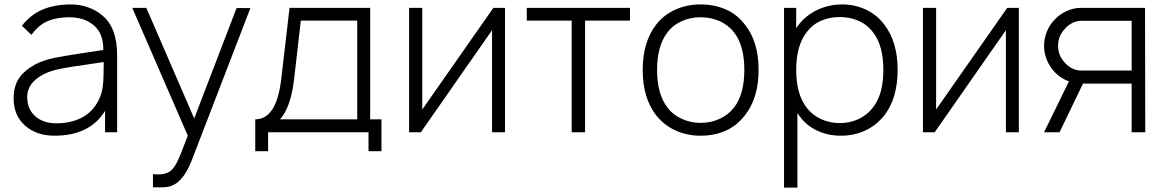

<svg xmlns="http://www.w3.org/2000/svg" viewBox="-20 -598 5270 868"><path d="M455 0V-97Q386.5 15.5 226 15.5Q145.5 15.5 93.5 -30Q41.5 -76 41.5 -153Q41.5 -206.5 65 -242.8Q88.5 -279 140.5 -307.5Q177 -326 224.5 -336Q248.5 -341 283.2 -346.8Q318 -352.5 364.5 -359.5L447 -372Q448 -446.5 404.5 -483Q361.5 -520 292.5 -520Q238.5 -520 198 -503.5Q157 -487.5 122 -440.5L79 -481.5Q120 -533.5 175 -555.8Q230 -578 301 -578Q341.5 -578 379.2 -564.5Q417 -551 444 -527Q509.5 -472 509.5 -349V0ZM449 -317.5Q275.5 -293 241.5 -284.5Q180 -271 141.5 -238.5Q103 -206 103 -159.5Q103 -104.5 139.5 -72.5Q176 -40.5 233.5 -40.5Q300.5 -40.5 349.8 -66.2Q399 -92 425 -143.5Q441 -174.5 445 -209.5Q447 -227 448 -253.8Q449 -280.5 449 -317.5Z M1112 -561.5 849.5 120Q833 162.5 816 188.5Q799 214.5 778 230Q758 244 737 247Q727 248.5 710.5 249Q694 249.5 671.5 249V189.5L695.5 190.5Q713 190.5 725.5 187Q738 183.5 750.5 175Q767.5 161.5 781 134Q794.5 106.5 829 15.5L578 -562.5H641.5L858 -62.5L1049.5 -561.5Z M1653.5 -58.5H1704.5V85.5H1646V0H1192V85.5H1134V-58.5Q1230.5 -58.5 1251.5 -241.5L1289 -562.5H1653.5ZM1595 -505H1340L1309 -235.5Q1294 -112.5 1246 -58.5H1595Z M2263 0H2204.5V-461.5L1882.5 0H1829.5V-562.5H1889V-103L2210.5 -562.5H2263Z M2828 -505H2625V0H2564.5V-505H2361.5V-562.5H2828Z M2947 -76Q2885.5 -154 2885.5 -282.5Q2885.5 -408.5 2947 -487.5Q2981.5 -531.5 3034 -554.8Q3086.5 -578 3147 -578Q3209 -578 3260.8 -555.5Q3312.5 -533 3347 -487.5Q3409.5 -410 3409.5 -282.5Q3409.5 -153.5 3347 -76Q3311 -29.5 3260.5 -7Q3210 15.5 3147 15.5Q3086.5 15.5 3034.8 -7.8Q2983 -31 2947 -76ZM3299 -451Q3273.5 -484.5 3233.8 -502.2Q3194 -520 3147 -520Q3124.5 -520 3102.8 -515.5Q3081 -511 3061.5 -502.2Q3042 -493.5 3025.5 -480.5Q3009 -467.5 2997 -451Q2950.5 -390 2950.5 -282.5Q2950.5 -173 2997 -112.5Q3009 -96 3025.5 -83Q3042 -70 3061.5 -61Q3081 -52 3102.8 -47.2Q3124.5 -42.5 3147 -42.5Q3193.5 -42.5 3233.5 -60.8Q3273.5 -79 3299 -112.5Q3345 -172 3345 -282.5Q3345 -391.5 3299 -451Z M4038 -282.5Q4038 -153.5 3977.5 -76Q3941.5 -31 3891.5 -7.8Q3841.5 15.5 3781.5 15.5Q3721 15.5 3670.5 -9.2Q3620 -34 3588 -82.5L3585 -86.5V250H3524.5V-562.5H3579.5V-470L3588 -482.5Q3604.5 -505 3626.5 -522.8Q3648.5 -540.5 3674 -552.8Q3699.5 -565 3728.2 -571.5Q3757 -578 3787 -578Q3844.5 -578 3894.2 -554.8Q3944 -531.5 3977.5 -487.5Q4038 -409 4038 -282.5ZM3973.5 -282.5Q3973.5 -391.5 3927.5 -451Q3902 -485.5 3862.8 -503.2Q3823.5 -521 3776.5 -521Q3730 -521 3691 -503.8Q3652 -486.5 3626.5 -452Q3579.5 -391 3579.5 -282.5Q3579.5 -172.5 3626.5 -111.5Q3652 -78 3691.5 -59.8Q3731 -41.5 3777.5 -41.5Q3823 -41.5 3862.5 -60.2Q3902 -79 3927.5 -113.5Q3973.5 -172.5 3973.5 -282.5Z M4586 0H4527.5V-461.5L4205.5 0H4152.5V-562.5H4212V-103L4533.5 -562.5H4586Z M5096 0V-220H4876L4770 0H4700L4812.5 -230Q4777 -242.5 4749 -271Q4726 -295 4713 -326.2Q4700 -357.5 4700 -390.5Q4700 -424 4713 -455.8Q4726 -487.5 4749 -510.5Q4772 -534.5 4803.2 -548.5Q4834.5 -562.5 4866 -562.5H5156.5L5157.5 0ZM5096 -279V-504H4868Q4848 -504 4828.2 -494.2Q4808.5 -484.5 4794 -467.5Q4763.5 -435.5 4763.5 -390.5Q4763.5 -346.5 4794 -314.5Q4808.5 -298 4827.8 -288.5Q4847 -279 4868 -279Z"/></svg>

Font: Russisch Sans Light
Style: Regular
Weight: 300
Designer: Michael Sharanda (font) & Cristiano Sobral (main changes)
Foundry: Michael Sharanda
Version: Version 2.00;September 8, 2020;FontCreator 13.0.0.2681 64-bi